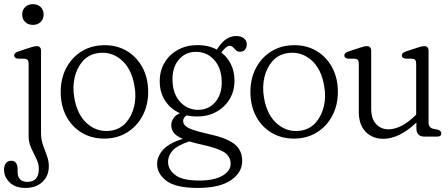

<svg xmlns="http://www.w3.org/2000/svg" viewBox="-52 -656 2152 922"><path d="M106 -536.5Q83 -536.5 68.8 -550.5Q54.5 -564.5 54.5 -586Q54.5 -608 68.8 -622Q83 -636 106 -636Q129 -636 143.2 -622.2Q157.5 -608.5 157.5 -586.5Q157.5 -564.5 143.2 -550.5Q129 -536.5 106 -536.5ZM145 -18.5Q145 13 154.2 39.8Q163.5 66.5 173 91.5Q182.5 116.5 182.5 142Q182.5 189 151.5 217.8Q120.5 246.5 70.5 246.5Q21.5 246.5 -5.5 220.2Q-32.5 194 -32.5 159.5Q-32.5 138 -23 127Q-13.5 116 1.5 116Q32.5 116 32.5 156.5V170Q32.5 192 44.2 204.8Q56 217.5 80.5 217.5Q134.5 216.5 134.5 155Q134.5 130 122.2 105.8Q110 81.5 97.8 55Q85.5 28.5 85.5 -2.5V-349Q85.5 -362 81.2 -367.5Q77 -373 67 -374L32 -374.5Q16 -377.5 16 -390Q16 -402 35 -408.5L91 -427Q104.5 -431.5 111.5 -433Q118.5 -434.5 124.5 -434.5Q145 -434.5 145 -411.5Z M450.5 -439Q511.5 -439 558.5 -410.5Q605.5 -382 632.5 -331.2Q659.5 -280.5 659.5 -215Q659.5 -150 632.2 -99.2Q605 -48.5 557.5 -19.5Q510 9.5 448.5 9.5Q387.5 9.5 340.2 -19Q293 -47.5 266.2 -98.2Q239.5 -149 239.5 -214.5Q239.5 -279.5 266.5 -330.2Q293.5 -381 341 -410Q388.5 -439 450.5 -439ZM486.5 -29.5Q527.5 -37.5 554.5 -68.8Q581.5 -100 592.2 -145.5Q603 -191 594 -241.5Q580 -327.5 529.2 -369.8Q478.5 -412 412.5 -400Q371.5 -392.5 344.2 -361Q317 -329.5 306.5 -284Q296 -238.5 304.5 -188Q319 -102 369.8 -59.8Q420.5 -17.5 486.5 -29.5Z M947.5 -13Q1032.5 5 1071.8 34.2Q1111 63.5 1111 117.5Q1111 172.5 1056.8 209.5Q1002.5 246.5 898 246.5Q793 246.5 747.8 212.8Q702.5 179 702.5 131.5Q702.5 94 732.2 62Q762 30 826 11Q792 -4 781.2 -20.2Q770.5 -36.5 770.5 -55Q770.5 -72.5 780.8 -87.8Q791 -103 812 -112.5Q767 -132.5 741 -172.2Q715 -212 715 -265.5Q715 -317 738.8 -356.2Q762.5 -395.5 803.8 -417.5Q845 -439.5 897 -439.5Q948.5 -439.5 989 -418L995 -426.5Q1032.5 -483 1082 -483Q1105 -483 1119 -472.2Q1133 -461.5 1133 -443Q1133 -427 1124.2 -417.2Q1115.5 -407.5 1100.5 -407.5Q1088.5 -407.5 1081.2 -414.8Q1074 -422 1067.2 -429Q1060.5 -436 1050 -436Q1035.5 -436 1010.5 -404Q1040.5 -381.5 1057.2 -346.8Q1074 -312 1074 -269Q1074 -218 1050.2 -179.2Q1026.5 -140.5 986 -118.5Q945.5 -96.5 895 -96.5Q868 -96.5 844 -102Q827.5 -91 827.5 -75Q827.5 -63 836.8 -53Q846 -43 872 -33.5Q898 -24 947.5 -13ZM887.5 -407Q836.5 -406.5 805 -367.5Q773.5 -328.5 776.5 -266Q779 -203 814.2 -165.5Q849.5 -128 901.5 -128.5Q952.5 -129.5 984 -168.5Q1015.5 -207.5 1012.5 -270Q1010 -333 974.5 -370.5Q939 -408 887.5 -407ZM755 121.5Q755 157 789 184Q823 211 906 211Q976 211 1015.8 188Q1055.5 165 1055.5 131Q1055.5 95.5 1025.2 75.5Q995 55.5 917 38.5Q882.5 31 857 23Q799 42.5 777 67Q755 91.5 755 121.5Z M1361.5 -439Q1422.5 -439 1469.5 -410.5Q1516.5 -382 1543.5 -331.2Q1570.5 -280.5 1570.5 -215Q1570.5 -150 1543.2 -99.2Q1516 -48.5 1468.5 -19.5Q1421 9.5 1359.5 9.5Q1298.5 9.5 1251.2 -19Q1204 -47.5 1177.2 -98.2Q1150.5 -149 1150.5 -214.5Q1150.5 -279.5 1177.5 -330.2Q1204.5 -381 1252 -410Q1299.5 -439 1361.5 -439ZM1397.5 -29.5Q1438.5 -37.5 1465.5 -68.8Q1492.5 -100 1503.2 -145.5Q1514 -191 1505 -241.5Q1491 -327.5 1440.2 -369.8Q1389.5 -412 1323.5 -400Q1282.5 -392.5 1255.2 -361Q1228 -329.5 1217.5 -284Q1207 -238.5 1215.5 -188Q1230 -102 1280.8 -59.8Q1331.5 -17.5 1397.5 -29.5Z M1671 -119V-349Q1671 -362 1666.8 -367.5Q1662.5 -373 1652.5 -374L1617.5 -374.5Q1601.5 -377.5 1601.5 -390Q1601.5 -402 1620.5 -408.5L1676.5 -427Q1690 -431.5 1697 -433Q1704 -434.5 1709.5 -434.5Q1730.5 -434.5 1730.5 -411.5V-134.5Q1730.5 -86 1753.8 -60.5Q1777 -35 1814 -35Q1841 -35 1872.5 -50Q1904 -65 1939.5 -98.5L1946.5 -105.5V-349Q1946.5 -362 1942.5 -367.5Q1938.5 -373 1928 -374L1893.5 -374.5Q1877.5 -377.5 1877.5 -390Q1877.5 -402 1896 -408.5L1952 -427Q1965.5 -431.5 1972.5 -433Q1979.5 -434.5 1985.5 -434.5Q2006 -434.5 2006 -411.5V-68Q2006 -42 2029 -37.5L2051.5 -33Q2067 -28 2067 -15.5Q2067 0 2047.5 0H1986.5Q1947.5 0 1947.5 -40.5V-67.5Q1865.5 10.5 1788.5 10.5Q1736.5 10.5 1703.8 -23.2Q1671 -57 1671 -119Z"/></svg>

Font: Fraunces 144pt S100 Light
Style: Regular
Weight: 300
Version: Version 1.000; ttfautohint (v1.8.3)